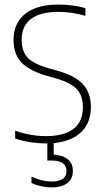

<svg xmlns="http://www.w3.org/2000/svg" viewBox="-20 -622 458 842"><path d="M180 7Q149.5 7 114.2 1.8Q79 -3.5 46.5 -14.5V-48.5Q70.5 -40.5 93.8 -35.2Q117 -30 139 -27.5Q161 -25 182 -25Q235.5 -25 271.5 -39.5Q307.5 -54 325.5 -82.2Q343.5 -110.5 343.5 -152Q343.5 -185.5 331.8 -209.5Q320 -233.5 293 -250.2Q266 -267 219 -280L194 -287Q114 -308.5 76.8 -345.2Q39.5 -382 39.5 -447Q39.5 -494.5 61.5 -529.2Q83.5 -564 127.2 -583Q171 -602 236 -602Q265.5 -602 297.5 -598Q329.5 -594 354.5 -586.5V-552.5Q324 -561.5 294.5 -565.8Q265 -570 235 -570Q181 -570 145.5 -555.5Q110 -541 92.5 -514Q75 -487 75 -448.5Q75 -395.5 102.8 -367.5Q130.5 -339.5 202.5 -320L227.5 -313Q279.5 -299 313 -278Q346.5 -257 362.5 -226.2Q378.5 -195.5 378.5 -153.5Q378.5 -102.5 355.8 -66.8Q333 -31 288.8 -12Q244.5 7 180 7ZM207.5 200Q185.5 200 162 195Q138.5 190 118 180.5V152.5Q145 164.5 166 169.2Q187 174 207.5 174Q237 174 254.2 163Q271.5 152 271.5 128Q271.5 104 254.2 93Q237 82 206.5 82H187.5V-10H215.5V71L208.5 56Q248.5 56 274 74Q299.5 92 299.5 128Q299.5 163.5 274 181.8Q248.5 200 207.5 200Z"/></svg>

Font: Encode Sans SC SemiCondensed Thin
Style: Regular
Weight: 250
Width: 4
Designer: Multiple Designers
Foundry: Impallari Type
Version: Version 3.002